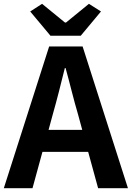

<svg xmlns="http://www.w3.org/2000/svg" viewBox="-24 -984 689 1004"><path d="M240 -797H398L504 -924L441 -964L321 -866H316L196 -964L134 -924ZM-4 0H146L198 -190H437L489 0H645L408 -741H233ZM230 -305 252 -386C274 -463 295 -547 315 -628H319C341 -549 361 -463 384 -386L406 -305Z"/></svg>

Font: Noto Sans Mono CJK TC
Style: Bold
Weight: 700
Designer: Ryoko NISHIZUKA 西塚涼子 (kana, bopomofo & ideographs); Paul D. Hunt (Latin, Greek & Cyrillic); Sandoll Communications 산돌커뮤니
Foundry: Adobe
Version: Version 2.004;hotconv 1.0.118;makeotfexe 2.5.65603